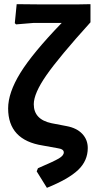

<svg xmlns="http://www.w3.org/2000/svg" viewBox="-20 -721 454 921"><path d="M205 180 156 101 162 86Q239 53 262.5 39Q286 25 286 10Q286 -6 257 -10L185 -23Q19 -49 19 -201Q19 -276 77.5 -371Q136 -466 276 -611H141L57 -604L51 -610L60 -701L163 -700H358L414 -701V-614Q263 -447 202.5 -360Q142 -273 142 -221Q142 -148 227 -130L300 -116Q348 -107 374.5 -79Q401 -51 401 -11Q401 50 355 94Q309 138 205 180Z"/></svg>

Font: Alegreya Sans
Style: Bold
Weight: 700
Designer: Juan Pablo del Peral
Foundry: Huerta Tipografica
Version: Version 2.007